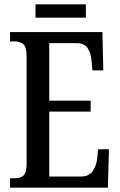

<svg xmlns="http://www.w3.org/2000/svg" viewBox="-20 -861 549 881"><path d="M26 0V-43H47Q73 -43 87.5 -55.5Q102 -68 102 -107V-602Q102 -647 86 -659Q70 -671 47 -671H26V-714H450L454 -538H404L400 -581Q398 -615 383 -639Q368 -663 332 -663H206V-399H396V-349H206V-51H352Q388 -51 405 -75.5Q422 -100 426 -133L430 -176H480L475 0ZM143 -780V-841H374V-780Z"/></svg>

Font: Noto Serif Hebrew ExtraCondensed Medium
Style: Regular
Weight: 500
Width: 2
Designer: Monotype Design Team
Foundry: Monotype Imaging Inc.
Version: Version 2.004; ttfautohint (v1.8.4.7-5d5b)